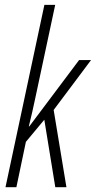

<svg xmlns="http://www.w3.org/2000/svg" viewBox="-20 -780 399 800"><path d="M2.9 0 165 -759.8H210L127.4 -373Q121.1 -343.3 114.7 -314.7Q108.4 -286.1 100.1 -253.4H102.1L309.6 -529.8H359.4L203.6 -321.8L256.8 0H210.4L164.6 -281.2L87.9 -189L48.3 0Z"/></svg>

Font: Open Sans Condensed Light
Style: Italic
Weight: 300
Width: 3
Italic angle: -12°
Designer: Monotype Design Team
Foundry: Monotype Imaging Inc.
Version: Version 3.000; ttfautohint (v1.8.4)